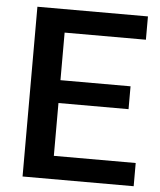

<svg xmlns="http://www.w3.org/2000/svg" viewBox="-52 -756 668 801"><g transform="rotate(5 282.5 -355.5)"><path d="M194.8 -97.2V-318.4H488.3V-414.1H194.8V-613.3H535.2V-710.9H72.3V0H537.6V-97.2Z"/></g></svg>

Font: Vazirmatn Medium
Style: Regular
Weight: 500
Designer: Saber Rastikerdar
Foundry: Saber Rastikerdar
Version: Version 33.003